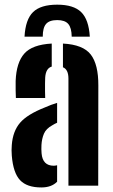

<svg xmlns="http://www.w3.org/2000/svg" viewBox="-20 -795 484 822"><path d="M48 -375.5Q47.5 -384.5 47 -408Q46.5 -431.5 47 -448.5Q50 -527 84 -565.5Q118 -604 201.5 -608.5V-510Q176 -502.5 173.5 -463Q173 -454.5 172.8 -437.8Q172.5 -421 172.8 -403.5Q173 -386 173.5 -375.5ZM273 0V-458.5Q273 -497.5 249.5 -507V-608.5Q336 -604 368.8 -561.2Q401.5 -518.5 401 -428.5L400.5 0ZM30.5 -128.5Q28.5 -152.5 30.5 -174.5Q35 -233.5 66 -269.5Q97 -305.5 172 -335Q185 -341 198.2 -345.8Q211.5 -350.5 224.5 -354.5V-269.5Q219.5 -267.5 214.5 -264.8Q209.5 -262 204.5 -259Q177.5 -244.5 168.2 -222.8Q159 -201 157.5 -174.5Q156.5 -155.5 158 -138.5Q162.5 -85.5 210 -85.5Q217 -85.5 224.5 -87.5V-17Q200.5 7.5 157 7.5Q95 7.5 65.8 -23.8Q36.5 -55 30.5 -128.5ZM225 -775Q154 -775 121.5 -743.2Q89 -711.5 85 -638H163Q163 -676 177.2 -692.5Q191.5 -709 225 -709Q258 -709 272.2 -692.5Q286.5 -676 287 -638H364.5Q360 -711.5 327.5 -743.2Q295 -775 225 -775Z"/></svg>

Font: Big Shoulders Stencil Display ExtraBold
Style: Regular
Weight: 800
Designer: Patric King
Foundry: XO Type Co
Version: Version 1.000